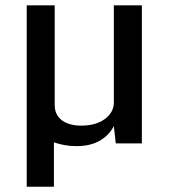

<svg xmlns="http://www.w3.org/2000/svg" viewBox="-20 -540 641 723"><path d="M80.6 163.1V-520H186V-144Q186 -118.2 199.2 -100.8Q212.4 -83.5 234.9 -75.2Q257.3 -66.9 285.6 -66.9Q323.7 -66.9 351.3 -78.6Q378.9 -90.3 393.8 -110.1Q408.7 -129.9 408.7 -152.3V-520H514.2V0H416L408.7 -65.4Q391.1 -30.8 355.7 -10.3Q320.3 10.3 267.1 10.3Q243.2 10.3 222.4 6.3Q201.7 2.4 183.1 -3.9V163.1Z"/></svg>

Font: Monda Medium
Style: Regular
Weight: 500
Designer: Vernon Adams
Foundry: Vernon Adams
Version: Version 2.200